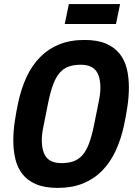

<svg xmlns="http://www.w3.org/2000/svg" viewBox="-20 -905 659 937"><path d="M262 12Q198 12 156 -6Q114 -24 89.5 -55.5Q65 -87 55 -129Q45 -171 45 -219Q45 -265 52 -311.5Q59 -358 68 -401Q83 -472 109.5 -529Q136 -586 176 -626.5Q216 -667 269.5 -688.5Q323 -710 392 -710Q456 -710 497.5 -692Q539 -674 564 -642.5Q589 -611 599 -569Q609 -527 609 -479Q609 -433 602 -386.5Q595 -340 586 -297Q571 -226 544.5 -169Q518 -112 478 -71.5Q438 -31 384.5 -9.5Q331 12 262 12ZM280 -109Q314 -109 339 -118Q364 -127 382.5 -148Q401 -169 414.5 -205Q428 -241 439 -295L460 -400Q465 -423 467.5 -442Q470 -461 470 -474Q470 -534 447 -561.5Q424 -589 374 -589Q340 -589 315 -580Q290 -571 271.5 -550Q253 -529 239.5 -493Q226 -457 215 -403L194 -298Q189 -275 186.5 -256Q184 -237 184 -224Q184 -164 207 -136.5Q230 -109 280 -109ZM316 -885H566L546 -788H296Z"/></svg>

Font: IBM Plex Sans Cond
Style: Bold Italic
Weight: 700
Width: 3
Italic angle: -11°
Designer: Mike Abbink, Paul van der Laan, Pieter van Rosmalen
Foundry: Bold Monday
Version: Version 1.3